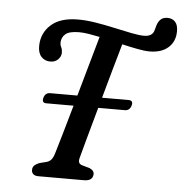

<svg xmlns="http://www.w3.org/2000/svg" viewBox="-53 -805 816 856"><g transform="rotate(5 355.0 -377.0)"><path d="M326 -96Q322.5 -81.5 327.2 -74.5Q332 -67.5 342.5 -65L374.5 -56Q396.5 -46 394.5 -28.5Q392 0 354 0H151Q134 0 126.5 -7.5Q119 -15 119.5 -26.5Q120 -39 128.2 -46.5Q136.5 -54 150 -59L180 -66.5Q192.5 -69.5 201.2 -79Q210 -88.5 216 -109.5Q224 -135 241.2 -194.8Q258.5 -254.5 279 -327H157Q135.5 -327 142 -350.5Q148.5 -373.5 170.5 -373.5H292Q313.5 -450 334.2 -523Q355 -596 368 -642.5Q341.5 -648 317.8 -651.8Q294 -655.5 276 -655.5Q232 -655.5 214.5 -640.8Q197 -626 196.5 -601Q196.5 -591.5 201.5 -581.5Q206.5 -571.5 206.5 -558Q206.5 -541 193.2 -527.5Q180 -514 158.5 -514Q133.5 -514 118 -531Q102.5 -548 103 -579Q103.5 -636.5 145 -674Q186.5 -711.5 266.5 -711.5Q303.5 -711.5 346.2 -704.5Q389 -697.5 430.8 -688.2Q472.5 -679 507.5 -672Q542.5 -665 564.5 -665Q598.5 -665 608 -688.5Q611 -696.5 612.2 -702.2Q613.5 -708 615 -713Q620.5 -732.5 631.8 -743Q643 -753.5 663 -753.5Q684 -753.5 697 -739.5Q710 -725.5 709.5 -696Q709 -651.5 678.8 -624.5Q648.5 -597.5 595.5 -597.5Q573 -597.5 540.5 -603.8Q508 -610 471.5 -618.5Q456.5 -567 438.5 -502.8Q420.5 -438.5 402.5 -373.5H521Q543.5 -373.5 537 -350.5Q530.5 -327 508 -327H389.5Q367.5 -248.5 350 -184.5Q332.5 -120.5 326 -96Z"/></g></svg>

Font: Fraunces 9pt SuperSoft
Style: Italic
Weight: 400
Italic angle: -16°
Version: Version 1.000;[b76b70a41]